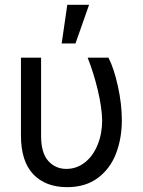

<svg xmlns="http://www.w3.org/2000/svg" viewBox="-20 -771 596 801"><path d="M151.4 -530.3V-204.1Q151.4 -132.8 181.4 -99.6Q211.4 -66.4 256.8 -66.4Q299.8 -66.4 334 -93.3Q368.2 -120.1 387.2 -166.7Q406.2 -213.4 406.2 -269.5Q404.8 -325.2 387.7 -396.2Q370.6 -467.3 345.7 -530.3H432.6Q455.6 -485.4 471.9 -411.1Q488.3 -336.9 488.3 -269.5Q488.3 -193.4 463.9 -130.1Q439.5 -66.9 388.2 -28.6Q336.9 9.8 259.8 9.8Q170.4 9.8 118.9 -43.9Q67.4 -97.7 67.4 -206.1V-530.3ZM260.7 -751H351.6L294.9 -589.8H237.3Z"/></svg>

Font: Pretendard GOV
Style: Regular
Weight: 400
Designer: Base glyphs from Inter by Rasmus Andersson; Hangeul glyphs from Noto Sans CJK(Source Han Sans) by Jang Soo-young and Kan
Foundry: Kil Hyung-jin
Version: Version 1.309